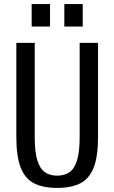

<svg xmlns="http://www.w3.org/2000/svg" viewBox="-20 -910 560 940"><path d="M260 10Q190 10 146 -13Q102 -36 81 -90.5Q60 -145 60 -240V-700H150V-240Q150 -165 163 -124Q176 -83 200.5 -66.5Q225 -50 260 -50Q295 -50 319.5 -66.5Q344 -83 357 -124Q370 -165 370 -240V-700H460V-240Q460 -145 439 -90.5Q418 -36 374 -13Q330 10 260 10ZM295 -780V-890H385V-780ZM135 -780V-890H225V-780Z"/></svg>

Font: Cuprum
Style: Regular
Weight: 400
Designer: Jovanny Lemonad
Foundry: Jovanny Lemonad
Version: Version 3.000